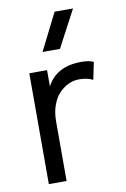

<svg xmlns="http://www.w3.org/2000/svg" viewBox="-85 -801 562 853"><g transform="rotate(-10 195.5 -375.0)"><path d="M300.8 -509.8Q336.9 -509.8 356 -500L339.8 -421.9Q314.5 -435.1 276.9 -435.1Q253.4 -435.1 230.7 -424.8Q208 -414.6 188.5 -394.8Q168.9 -375 157 -342.5Q145 -310.1 145 -270V0H64.9V-500H145V-426.8Q188.5 -509.8 300.8 -509.8ZM139.2 -583 223.1 -750H306.2L217.8 -583Z"/></g></svg>

Font: Human Sans
Style: Regular
Weight: 400
Designer: Tim Radville
Foundry: Continuum
Version: Version 1.000;FEAKit 1.0